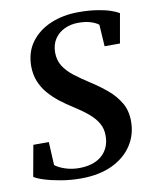

<svg xmlns="http://www.w3.org/2000/svg" viewBox="-85 -816 711 892"><g transform="rotate(-10 270.0 -370.5)"><path d="M224.5 11Q176.5 11 131 3.2Q85.5 -4.5 52.2 -15.2Q19 -26 7 -35L33.5 -181.5H106.5L112 -72Q129.5 -58 160 -48Q190.5 -38 225 -38Q257.5 -38 284 -46Q310.5 -54 329.8 -69.8Q349 -85.5 360 -108.8Q371 -132 371.5 -162Q372.5 -196.5 357.2 -223.2Q342 -250 313.8 -273.8Q285.5 -297.5 246 -322.5Q215.5 -341.5 187.2 -363.5Q159 -385.5 136.2 -411.8Q113.5 -438 100.5 -470Q87.5 -502 87 -541Q87 -608.5 121.8 -655.5Q156.5 -702.5 215.2 -727.2Q274 -752 346 -752Q395 -752 432.5 -746.2Q470 -740.5 495.8 -731.8Q521.5 -723 536 -714L511.5 -575H439L432.5 -677.5Q418 -689 394 -696.2Q370 -703.5 337 -703.5Q301.5 -703.5 272.2 -689.8Q243 -676 225.5 -650Q208 -624 207.5 -586.5Q207.5 -549.5 224.8 -522Q242 -494.5 273.2 -470.2Q304.5 -446 346 -419.5Q385 -394.5 420 -365.2Q455 -336 477.2 -298.8Q499.5 -261.5 499.5 -211.5Q500 -148.5 467.2 -98Q434.5 -47.5 372.8 -18.2Q311 11 224.5 11Z"/></g></svg>

Font: Merriweather 48pt SemiBold
Style: Italic
Weight: 600
Italic angle: -7.8°
Designer: Eben Sorkin
Foundry: Eben Sorkin
Version: Version 2.101